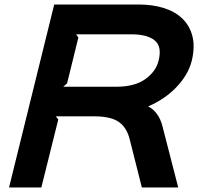

<svg xmlns="http://www.w3.org/2000/svg" viewBox="-20 -830 883 850"><path d="M769 0H608L554 -214Q541 -266 505.5 -290.5Q470 -315 397 -315H227L238 -301L163 0H20L220 -810H596Q654 -810 703.5 -795Q753 -780 786 -749Q819 -718 831.5 -671Q844 -624 829 -561Q820 -526 801 -495.5Q782 -465 756 -439Q730 -413 699.5 -393Q669 -373 638 -360L637 -358Q656 -350 673.5 -327Q691 -304 699 -272ZM682 -561Q698 -624 665 -651Q632 -678 563 -678H317L327 -664L277 -461L260 -446H495Q576 -446 623 -479.5Q670 -513 682 -561Z"/></svg>

Font: TypoPRO Sinkin Sans
Style: 600 SemiBold Italic
Weight: 600
Italic angle: -112°
Designer: Keith Bates
Foundry: K-Type
Version: Sinkin Sans (version 1.0)  by Keith Bates   •   © 2014   www